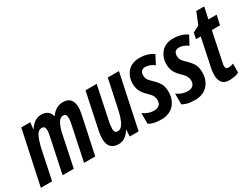

<svg xmlns="http://www.w3.org/2000/svg" viewBox="-62 -1166 2202 1682"><g transform="rotate(-30 1039.0 -325.5)"><path d="M107 0 168 -292Q180 -349 201.5 -400Q223 -451 262 -451Q295 -451 295 -406Q295 -383 285 -341L213 0H326L394 -324Q403 -368 423.5 -409.5Q444 -451 479 -451Q511 -451 511 -405Q511 -381 501 -337L430 0H543L621 -365Q625 -386 628.5 -407Q632 -428 632 -444Q632 -554 534 -554Q462 -554 413 -485H410Q392 -554 314 -554Q243 -554 196 -477H193L200 -544H109L-7 0Z M893 -66H896L892 0H982L1097 -544H984L923 -257Q907 -182 884 -137Q861 -92 825 -92Q792 -92 792 -135Q792 -151 795 -172.5Q798 -194 803 -216L872 -544H759L684 -190Q673 -141 673 -104Q673 10 778 10Q845 10 893 -66Z M1383 -168Q1383 -222 1364.5 -253.5Q1346 -285 1310 -319Q1279 -348 1270 -365.5Q1261 -383 1261 -403Q1261 -460 1315 -460Q1333 -460 1357 -451.5Q1381 -443 1402 -426L1448 -513Q1392 -554 1309 -554Q1229 -554 1187 -505Q1145 -456 1145 -386Q1145 -348 1159.5 -315.5Q1174 -283 1211 -248Q1243 -218 1253 -197.5Q1263 -177 1263 -156Q1263 -123 1244 -106Q1225 -89 1194 -89Q1134 -89 1083 -127V-18Q1105 -5 1135 2.5Q1165 10 1207 10Q1290 10 1336.5 -40.5Q1383 -91 1383 -168Z M1724 -168Q1724 -222 1705.5 -253.5Q1687 -285 1651 -319Q1620 -348 1611 -365.5Q1602 -383 1602 -403Q1602 -460 1656 -460Q1674 -460 1698 -451.5Q1722 -443 1743 -426L1789 -513Q1733 -554 1650 -554Q1570 -554 1528 -505Q1486 -456 1486 -386Q1486 -348 1500.5 -315.5Q1515 -283 1552 -248Q1584 -218 1594 -197.5Q1604 -177 1604 -156Q1604 -123 1585 -106Q1566 -89 1535 -89Q1475 -89 1424 -127V-18Q1446 -5 1476 2.5Q1506 10 1548 10Q1631 10 1677.5 -40.5Q1724 -91 1724 -168Z M1994 -10 1995 -101Q1981 -95 1966 -92.5Q1951 -90 1944 -90Q1915 -90 1915 -121Q1915 -129 1917 -140Q1919 -151 1922 -163L1981 -448H2064L2085 -544H2002L2027 -661H1947L1898 -541L1834 -509L1821 -448H1869L1812 -176Q1806 -151 1804 -131.5Q1802 -112 1802 -96Q1802 -49 1823.5 -19.5Q1845 10 1895 10Q1917 10 1945 5.5Q1973 1 1994 -10Z"/></g></svg>

Font: Noto Sans Display Condensed
Style: Bold Italic
Weight: 700
Width: 3
Designer: Monotype Design team
Foundry: Monotype Imaging Inc.
Version: 1.000